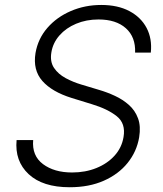

<svg xmlns="http://www.w3.org/2000/svg" viewBox="-20 -758 669 790"><path d="M535.9 -541.5Q538.4 -605.5 498 -641.7Q457.7 -677.9 385.3 -677.9Q334.9 -677.9 293.1 -660.3Q251.4 -642.8 224.6 -612.2Q197.8 -581.7 191.4 -542.6Q185 -504.3 202.4 -478.5Q219.8 -452.8 250.4 -436.4Q280.9 -420.1 314.3 -410.2L387.8 -388.1Q420.5 -378.6 452.8 -363.6Q485.1 -348.7 510.5 -326.2Q535.9 -303.6 547.9 -271.1Q560 -238.6 552.6 -193.2Q542.6 -134.2 505.1 -87.7Q467.7 -41.2 407.1 -14.4Q346.6 12.4 266.7 12.4Q155.5 12.4 97.8 -41.5Q40.1 -95.5 48.3 -181.8H116.5Q110.8 -117.2 157 -82.7Q203.1 -48.3 276.6 -48.3Q331.3 -48.3 376.6 -66.6Q421.9 -84.9 451.5 -117.7Q481.2 -150.6 488.3 -194.2Q497.9 -250 460.4 -279.8Q422.9 -309.7 358.3 -329.2L275.2 -354.8Q193.9 -380 154.3 -424.9Q114.7 -469.8 126.1 -539.8Q136.4 -599.1 175.1 -643.5Q213.8 -687.9 271.7 -712.7Q329.5 -737.6 396.7 -737.6Q464.5 -737.6 512.3 -712.4Q560 -687.1 583.3 -642.9Q606.5 -598.7 600.5 -541.5Z"/></svg>

Font: Inter UI Light
Style: Italic
Weight: 300
Italic angle: 9.39999°
Designer: Rasmus Andersson
Foundry: rsms
Version: 3.2;8d6f07862